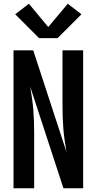

<svg xmlns="http://www.w3.org/2000/svg" viewBox="-20 -1003 515 1023"><path d="M52 0V-735H157L334 -194Q329 -225 324.5 -255.5Q320 -286 317.5 -317Q315 -348 314 -379Q313 -410 313 -441V-735H423V0H318L141 -541Q146 -510 150.5 -479.5Q155 -449 157.5 -418Q160 -387 161 -356Q162 -325 162 -294V0ZM188 -800 61 -927 134 -983 237 -859 341 -983 414 -927 287 -800Z"/></svg>

Font: Iosevka QP
Style: Bold
Weight: 700
Designer: Belleve Invis
Foundry: Belleve Invis
Version: Version 20.0.0; ttfautohint (v1.8.4)